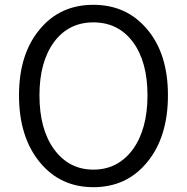

<svg xmlns="http://www.w3.org/2000/svg" viewBox="-20 -765 777 798"><path d="M146 -90Q59 -195 59 -369Q59 -541 146 -644Q230 -745 368 -745Q506 -745 591 -644Q678 -542 678 -369Q678 -195 591 -90Q506 13 368 13Q231 13 146 -90ZM532 -144Q593 -228 593 -369Q593 -509 532 -591Q471 -672 368 -672Q266 -672 205 -591Q144 -508 144 -369Q144 -228 205 -144Q267 -60 368 -60Q470 -60 532 -144Z"/></svg>

Font: KaiGen Gothic SC Normal
Style: Regular
Weight: 300
Designer: Ryoko NISHIZUKA Ë•øÂ°öÊ∂ºÂ≠ê (kana & ideographs); Paul D. Hunt (Latin, Greek & Cyrillic); Wenlong ZHANG Âº†ÊñáÈæô (bopom
Version: Version 1.001 October 10, 2014